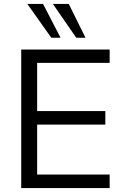

<svg xmlns="http://www.w3.org/2000/svg" viewBox="-20 -957 628 977"><path d="M88 0H538V-69H169V-323H516V-392H169V-637H538V-705H88ZM368 -765H415L330 -937H249ZM241 -765H288L199 -937H119Z"/></svg>

Font: Poppy and Pepper
Style: Regular
Weight: 400
Designer: Thy Ha
Foundry: Thy Ha
Version: Version 0.001;Glyphs 3.2 (3227)